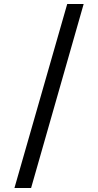

<svg xmlns="http://www.w3.org/2000/svg" viewBox="-20 -812 489 957"><path d="M315 -792H397L135 125H52Z"/></svg>

Font: lkannada85
Style: Book
Weight: 400
Designer: Jelle Bosma - Monotype Design Team
Foundry: Monotype Imaging Inc.
Version: Version 2.003